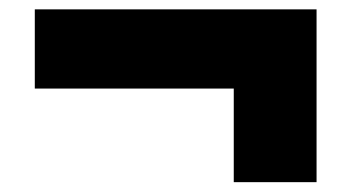

<svg xmlns="http://www.w3.org/2000/svg" viewBox="-20 -482 729 400"><path d="M467 -102.5V-297.5H52.5V-462.5H639.5V-102.5Z"/></svg>

Font: Encode Sans SC SemiExpanded Black
Style: Regular
Weight: 900
Width: 6
Designer: Multiple Designers
Foundry: Impallari Type
Version: Version 3.002